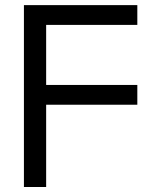

<svg xmlns="http://www.w3.org/2000/svg" viewBox="-20 -748 610 768"><path d="M75.7 0V-727.5H529.3V-648.4H164.6V-408.2H529.3V-329.1H164.6V0Z"/></svg>

Font: Inter 28pt
Style: Regular
Weight: 400
Designer: Rasmus Andersson
Foundry: rsms
Version: Version 4.001;git-66647c0bb